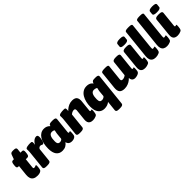

<svg xmlns="http://www.w3.org/2000/svg" viewBox="223 -2068 3588 3588"><g transform="rotate(-45 2017.0 -274.0)"><path d="M193 8Q141 8 107.5 -10.5Q74 -29 60.5 -65.5Q47 -102 52 -156L74 -366H54Q13 -366 20 -426L24 -463Q28 -495 38.5 -509Q49 -523 70 -523H95L127 -611Q135 -633 149 -641.5Q163 -650 192 -650H214Q251 -650 266 -639.5Q281 -629 279 -608L270 -523H312Q353 -523 346 -463L342 -426Q338 -395 327.5 -380.5Q317 -366 296 -366H254L234 -176Q232 -155 237 -148Q242 -141 255 -141Q267 -141 276.5 -144.5Q286 -148 294 -151.5Q302 -155 307 -155Q312 -155 313.5 -148Q315 -141 315 -130Q315 -116 313 -96.5Q311 -77 307.5 -59Q304 -41 299 -32Q293 -21 278.5 -11.5Q264 -2 242.5 3Q221 8 193 8Z M434 2Q394 2 377 -8Q360 -18 362 -40L398 -389Q399 -397 400 -413Q401 -429 401 -440Q401 -450 400.5 -459.5Q400 -469 400 -480Q400 -494 412 -502Q424 -510 443 -514.5Q462 -519 484 -520.5Q506 -522 527 -522Q546 -522 557 -518Q568 -514 570.5 -496Q573 -478 566 -435Q582 -465 602 -486.5Q622 -508 644.5 -519.5Q667 -531 689 -531Q703 -531 712 -525.5Q721 -520 725.5 -508.5Q730 -497 730 -480Q730 -456 725.5 -431Q721 -406 714 -384.5Q707 -363 697.5 -350Q688 -337 677 -337Q667 -337 653 -345Q639 -353 622 -353Q606 -353 591.5 -342.5Q577 -332 571 -316L542 -40Q540 -18 520 -8Q500 2 460 2Z M853 9Q813 9 782.5 -5Q752 -19 731 -46.5Q710 -74 699.5 -115Q689 -156 689 -209Q689 -283 703 -342.5Q717 -402 744 -444Q771 -486 809 -508.5Q847 -531 894 -531Q927 -531 950 -522.5Q973 -514 989.5 -502Q1006 -490 1016 -479Q1019 -492 1025.5 -502.5Q1032 -513 1048.5 -519Q1065 -525 1098 -525H1126Q1166 -525 1182.5 -514.5Q1199 -504 1197 -483L1164 -170Q1163 -159 1166.5 -153.5Q1170 -148 1180 -148Q1188 -148 1194.5 -151.5Q1201 -155 1205 -155Q1209 -155 1210.5 -149.5Q1212 -144 1212 -131Q1212 -124 1211.5 -114Q1211 -104 1210 -91Q1209 -78 1207 -62Q1205 -36 1188.5 -20.5Q1172 -5 1148.5 1.5Q1125 8 1102 8Q1078 8 1057.5 0.5Q1037 -7 1023 -24Q1009 -41 1003 -68Q977 -31 940.5 -11Q904 9 853 9ZM933 -139Q948 -139 960.5 -144Q973 -149 981.5 -157Q990 -165 992 -174L1004 -295Q1006 -309 1010 -327Q1014 -345 1018 -364Q1015 -370 1006 -374.5Q997 -379 985 -381.5Q973 -384 959 -384Q933 -384 916.5 -371Q900 -358 890.5 -335Q881 -312 877 -282Q873 -252 873 -219Q873 -191 879 -173Q885 -155 898.5 -147Q912 -139 933 -139Z M1659 8Q1619 8 1593.5 -6Q1568 -20 1557.5 -47.5Q1547 -75 1551 -116L1573 -328Q1574 -332 1574 -335.5Q1574 -339 1574 -342Q1574 -365 1565 -374.5Q1556 -384 1536 -384Q1523 -384 1508 -379Q1493 -374 1479 -366Q1465 -358 1455 -347L1423 -40Q1419 2 1341 2H1315Q1275 2 1258 -8Q1241 -18 1243 -40L1279 -389Q1280 -397 1281 -413Q1282 -429 1282 -440Q1282 -450 1281.5 -459.5Q1281 -469 1281 -480Q1281 -494 1293 -502Q1305 -510 1324 -514.5Q1343 -519 1365 -520.5Q1387 -522 1408 -522Q1439 -522 1447 -515Q1455 -508 1455 -480Q1455 -456 1451 -432.5Q1447 -409 1440 -397L1429 -413Q1445 -438 1476 -465.5Q1507 -493 1549 -512Q1591 -531 1641 -531Q1683 -531 1709 -518.5Q1735 -506 1747.5 -480.5Q1760 -455 1760 -417Q1760 -410 1759.5 -402.5Q1759 -395 1758 -387L1736 -170Q1735 -159 1738.5 -153.5Q1742 -148 1752 -148Q1760 -148 1766.5 -151.5Q1773 -155 1777 -155Q1782 -155 1783.5 -148Q1785 -141 1785 -130Q1785 -116 1783 -96.5Q1781 -77 1777.5 -59Q1774 -41 1769 -32Q1763 -20 1744 -11Q1725 -2 1702 3Q1679 8 1659 8Z M2149 206Q2109 206 2092 195.5Q2075 185 2077 164L2098 -37Q2073 -15 2038.5 -3.5Q2004 8 1966 8Q1914 8 1876.5 -16.5Q1839 -41 1819 -89Q1799 -137 1799 -207Q1799 -269 1813 -327Q1827 -385 1854.5 -431Q1882 -477 1924 -504Q1966 -531 2022 -531Q2051 -531 2075.5 -524Q2100 -517 2118.5 -503.5Q2137 -490 2148 -470Q2150 -475 2153 -481Q2156 -487 2160 -496Q2170 -514 2184.5 -519.5Q2199 -525 2233 -525H2261Q2297 -525 2312 -514.5Q2327 -504 2325 -483L2257 164Q2255 185 2236 195.5Q2217 206 2177 206ZM2043 -139Q2057 -139 2071 -143.5Q2085 -148 2096.5 -156Q2108 -164 2114 -174L2125 -295Q2127 -309 2131 -327Q2135 -345 2139 -364Q2132 -370 2121 -374.5Q2110 -379 2096.5 -381.5Q2083 -384 2069 -384Q2043 -384 2026.5 -371Q2010 -358 2000.5 -335Q1991 -312 1987 -282Q1983 -252 1983 -219Q1983 -176 1997 -157.5Q2011 -139 2043 -139Z M2494 9Q2421 9 2390.5 -28Q2360 -65 2368 -141L2405 -493Q2407 -509 2426.5 -517Q2446 -525 2486 -525H2520Q2556 -525 2571.5 -517Q2587 -509 2585 -493L2552 -180Q2551 -167 2553.5 -158Q2556 -149 2565.5 -144Q2575 -139 2592 -139Q2601 -139 2611.5 -141.5Q2622 -144 2632.5 -148Q2643 -152 2652.5 -158Q2662 -164 2670 -171L2703 -483Q2707 -525 2785 -525H2811Q2851 -525 2868 -515Q2885 -505 2883 -483L2850 -170Q2849 -159 2852.5 -153.5Q2856 -148 2866 -148Q2874 -148 2880.5 -151.5Q2887 -155 2891 -155Q2895 -155 2896.5 -149.5Q2898 -144 2898 -131Q2898 -124 2897.5 -114Q2897 -104 2896 -91Q2895 -78 2893 -62Q2891 -36 2870 -20.5Q2849 -5 2821 1.5Q2793 8 2770 8Q2744 8 2723.5 -5Q2703 -18 2694 -46.5Q2685 -75 2690 -122L2698 -91Q2685 -71 2655.5 -47.5Q2626 -24 2585 -7.5Q2544 9 2494 9Z M3039 8Q2999 8 2973.5 -5.5Q2948 -19 2937.5 -47Q2927 -75 2931 -116L2968 -483Q2970 -504 2990.5 -514.5Q3011 -525 3053 -525H3073Q3115 -525 3132.5 -514.5Q3150 -504 3148 -483L3116 -170Q3115 -159 3118.5 -153.5Q3122 -148 3132 -148Q3140 -148 3146.5 -151.5Q3153 -155 3157 -155Q3162 -155 3163.5 -148Q3165 -141 3165 -130Q3165 -116 3163 -96.5Q3161 -77 3157.5 -59Q3154 -41 3149 -32Q3143 -20 3124 -11Q3105 -2 3082 3Q3059 8 3039 8ZM3071 -574Q3022 -574 3000.5 -584.5Q2979 -595 2981 -616L2987 -674Q2989 -695 3013 -705.5Q3037 -716 3086 -716Q3136 -716 3156.5 -705.5Q3177 -695 3175 -674L3169 -616Q3167 -595 3144 -584.5Q3121 -574 3071 -574Z M3321 8Q3275 8 3246.5 -9Q3218 -26 3206 -60Q3194 -94 3199 -144L3259 -722Q3262 -754 3340 -754H3365Q3406 -754 3423 -746Q3440 -738 3438 -722L3383 -192Q3381 -169 3382.5 -157.5Q3384 -146 3403 -146Q3417 -146 3426 -150.5Q3435 -155 3439 -155Q3444 -155 3445.5 -148Q3447 -141 3447 -130Q3447 -116 3445 -96.5Q3443 -77 3439.5 -59Q3436 -41 3431 -32Q3425 -20 3406 -11Q3387 -2 3364 3Q3341 8 3321 8Z M3618 8Q3572 8 3543.5 -9Q3515 -26 3503 -60Q3491 -94 3496 -144L3556 -722Q3559 -754 3637 -754H3662Q3703 -754 3720 -746Q3737 -738 3735 -722L3680 -192Q3678 -169 3679.5 -157.5Q3681 -146 3700 -146Q3714 -146 3723 -150.5Q3732 -155 3736 -155Q3741 -155 3742.5 -148Q3744 -141 3744 -130Q3744 -116 3742 -96.5Q3740 -77 3736.5 -59Q3733 -41 3728 -32Q3722 -20 3703 -11Q3684 -2 3661 3Q3638 8 3618 8Z M3898 8Q3858 8 3832.5 -5.5Q3807 -19 3796.5 -47Q3786 -75 3790 -116L3827 -483Q3829 -504 3849.5 -514.5Q3870 -525 3912 -525H3932Q3974 -525 3991.5 -514.5Q4009 -504 4007 -483L3975 -170Q3974 -159 3977.5 -153.5Q3981 -148 3991 -148Q3999 -148 4005.5 -151.5Q4012 -155 4016 -155Q4021 -155 4022.5 -148Q4024 -141 4024 -130Q4024 -116 4022 -96.5Q4020 -77 4016.5 -59Q4013 -41 4008 -32Q4002 -20 3983 -11Q3964 -2 3941 3Q3918 8 3898 8ZM3930 -574Q3881 -574 3859.5 -584.5Q3838 -595 3840 -616L3846 -674Q3848 -695 3872 -705.5Q3896 -716 3945 -716Q3995 -716 4015.5 -705.5Q4036 -695 4034 -674L4028 -616Q4026 -595 4003 -584.5Q3980 -574 3930 -574Z"/></g></svg>

Font: Asap Black
Style: Italic
Weight: 900
Italic angle: -6°
Designer: Pablo Cosgaya
Foundry: Omnibus-Type
Version: Version 3.001